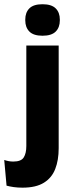

<svg xmlns="http://www.w3.org/2000/svg" viewBox="-65 -707 348 908"><path d="M59.5 -82V-491.5H212.5V-82ZM136 -538Q93.5 -538 74 -557.8Q54.5 -577.5 54.5 -611V-614.5Q54.5 -648 74 -667.5Q93.5 -687 136 -687Q178.5 -687 198.2 -667.5Q218 -648 218 -614.5V-611Q218 -577 198.2 -557.5Q178.5 -538 136 -538ZM41.5 180.5Q19 180.5 -0.2 177.8Q-19.5 175 -34 171L-45 49.5Q-35 53 -24.2 55Q-13.5 57 -2 57Q35 57 47.2 37.5Q59.5 18 59.5 -16.5V-111.5H212.5V-6Q212.5 50.5 196.2 92.2Q180 134 142.5 157.2Q105 180.5 41.5 180.5Z"/></svg>

Font: Anek Odia
Style: Bold
Weight: 700
Designer: Yesha Goshar & Mahesh Sahu (Odia), Yesha Goshar (Latin)
Foundry: Ek Type
Version: Version 1.003